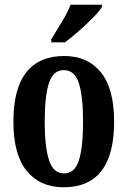

<svg xmlns="http://www.w3.org/2000/svg" viewBox="-20 -786 543 816"><path d="M250 10Q151 10 94 -59Q37 -128 37 -269Q37 -410 92 -479Q147 -548 253 -548Q352 -548 408.5 -479Q465 -410 465 -269Q465 10 250 10ZM252 -49Q298 -49 315.5 -105Q333 -161 333 -269Q333 -378 315 -433Q297 -488 251 -488Q206 -488 188 -433Q170 -378 170 -269Q170 -161 188.5 -105Q207 -49 252 -49ZM198 -619Q218 -653 242.5 -692.5Q267 -732 280 -766H413V-756Q403 -739 375.5 -711Q348 -683 315.5 -654.5Q283 -626 256 -606H198Z"/></svg>

Font: Noto Serif Armenian ExtraCondensed
Style: Bold
Weight: 700
Width: 2
Designer: Monotype Design Team
Foundry: Monotype Imaging Inc.
Version: Version 2.008; ttfautohint (v1.8.4.7-5d5b)